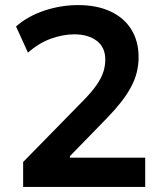

<svg xmlns="http://www.w3.org/2000/svg" viewBox="-20 -735 640 755"><path d="M71 0V-98L310 -342Q343 -376 361 -402.5Q379 -429 386.5 -452.5Q394 -476 394 -501Q394 -549 360.5 -574.5Q327 -600 272 -600Q228 -600 180.5 -583Q133 -566 90 -528L43 -631Q90 -672 155 -693.5Q220 -715 287 -715Q361 -715 414.5 -690Q468 -665 496.5 -619Q525 -573 525 -510Q525 -479 517.5 -449.5Q510 -420 494.5 -391.5Q479 -363 456 -333.5Q433 -304 402 -272L255 -121V-115H551V0Z"/></svg>

Font: Nunito Sans 6pt
Style: Bold
Weight: 700
Version: Version 3.101;gftools[0.9.27]